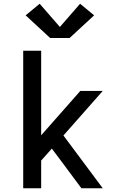

<svg xmlns="http://www.w3.org/2000/svg" viewBox="-20 -1006 640 1026"><path d="M104 0V-735H200V-283L409 -520H529L319 -282L529 0H415L302 -152L257 -212L200 -148V0ZM248 -803 117 -924 192 -986 300 -862 408 -986 483 -924 352 -803Z"/></svg>

Font: Iosevka Custom Medium Extended
Style: Regular
Weight: 500
Width: 7
Monospace: yes
Designer: Belleve Invis
Foundry: Belleve Invis
Version: Version 11.2.4; ttfautohint (v1.8.4)